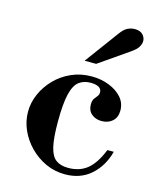

<svg xmlns="http://www.w3.org/2000/svg" viewBox="-112 -807 738 898"><g transform="rotate(15 257.5 -357.5)"><path d="M288 13Q238 13 194.5 -7Q151 -27 117.5 -61Q84 -95 65 -137.5Q46 -180 46 -226Q46 -270 64.5 -312Q83 -354 116 -388Q149 -422 194 -442Q239 -462 292 -462Q338 -462 377 -446.5Q416 -431 439 -404.5Q462 -378 462 -342Q462 -309 441.5 -290.5Q421 -272 389 -272Q360 -272 340.5 -288.5Q321 -305 321 -334Q321 -353 328 -363Q335 -373 341.5 -380.5Q348 -388 348 -400Q348 -416 334 -424Q320 -432 294 -432Q262 -432 239 -415Q216 -398 204.5 -351.5Q193 -305 193 -215Q193 -138 203 -95.5Q213 -53 235.5 -36.5Q258 -20 295 -20Q350 -20 387 -50Q424 -80 451 -148H482Q463 -76 413 -31.5Q363 13 288 13ZM240 -524 360 -687Q378 -712 395 -720Q412 -728 429 -728Q455 -728 468 -714.5Q481 -701 481 -683Q481 -670 472 -654.5Q463 -639 433 -619L296 -524Z"/></g></svg>

Font: Libre Bodoni SemiBold
Style: Regular
Weight: 600
Designer: Pablo Impallari, Rodrigo Fuenzalida
Foundry: Impallari Type
Version: Version 2.005;gftools[0.9.23]